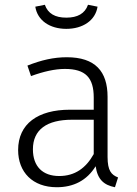

<svg xmlns="http://www.w3.org/2000/svg" viewBox="-20 -774 576 805"><path d="M258 -653C327 -653 380 -688 389 -746L349 -754C336 -717 305 -700 258 -700C211 -700 181 -717 168 -754L128 -746C137 -688 189 -653 258 -653ZM431 -116V-368C431 -475 379 -534 260 -534C205 -534 153 -522 95 -499L110 -455C162 -474 210 -485 252 -485C339 -485 373 -448 373 -365V-314H273C139 -314 56 -255 56 -145C56 -52 117 11 218 11C288 11 344 -17 381 -77C389 -21 416 2 462 11L475 -30C447 -41 431 -58 431 -116ZM228 -36C159 -36 118 -76 118 -148C118 -231 177 -272 282 -272H373V-128C340 -69 294 -36 228 -36Z"/></svg>

Font: FiraGO Light
Style: Regular
Weight: 300
Designer: bBox Type
Foundry: bBox Type GmbH
Version: Version 1.001;PS 001.001;hotconv 1.0.88;makeotf.lib2.5.64775